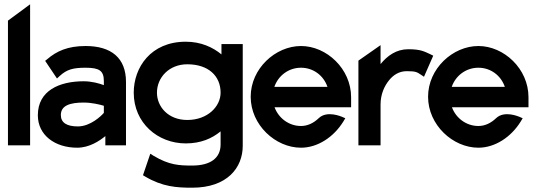

<svg xmlns="http://www.w3.org/2000/svg" viewBox="-20 -676 2496 893"><path d="M17 0H120V-656L17 -580Z M156 -140C156 -47 236 11 339 11C395 11 442 -20 470 -43V0H566V-295C566 -407 497 -462 378 -462C295 -462 243 -438 200 -401L190 -393L245 -311L258 -323C291 -353 320 -361 378 -361C442 -361 463 -347 463 -299V-280C442 -288 407 -298 369 -298C257 -298 156 -255 156 -140ZM263 -141C263 -185 305 -199 369 -199C406 -199 444 -190 463 -184V-151C451 -137 401 -88 342 -88C291 -88 263 -105 263 -141Z M602 -245C602 -104 714 -9 844 -9C914 -9 966 -32 1006 -65V-4C1006 59 959 94 874 94C814 94 767 92 695 49L679 39L645 139L655 145C736 193 802 197 874 197C1037 197 1109 104 1109 2V-471H1010V-423C970 -456 915 -482 844 -482C681 -482 602 -362 602 -245ZM710 -245C710 -316 767 -377 851 -377C949 -377 1006 -323 1006 -245C1006 -181 946 -118 851 -118C762 -118 710 -180 710 -245Z M1146 -226C1146 -95 1261 11 1380 11C1457 11 1532 -38 1577 -111L1586 -126L1570 -133C1569 -133 1501 -164 1462 -126C1439 -104 1411 -90 1380 -90C1324 -90 1276 -126 1257 -177H1613V-224C1613 -356 1499 -462 1380 -462C1261 -462 1146 -357 1146 -226ZM1256 -272C1274 -324 1322 -361 1380 -361C1437 -361 1485 -325 1503 -272Z M1647 0H1750V-190C1750 -238 1768 -276 1789 -302C1808 -326 1835 -345 1872 -345C1915 -345 1920 -340 1937 -329L1952 -319L1995 -417L1981 -424C1954 -436 1938 -447 1879 -447C1823 -447 1782 -417 1750 -378V-466L1647 -394Z M1971 -226C1971 -95 2086 11 2205 11C2282 11 2357 -38 2402 -111L2411 -126L2395 -133C2394 -133 2326 -164 2287 -126C2264 -104 2236 -90 2205 -90C2149 -90 2101 -126 2082 -177H2438V-224C2438 -356 2324 -462 2205 -462C2086 -462 1971 -357 1971 -226ZM2081 -272C2099 -324 2147 -361 2205 -361C2262 -361 2310 -325 2328 -272Z"/></svg>

Font: Charger Sport
Style: BlkNrw
Weight: 900
Designer: Jasper
Foundry: Cannot Into Space Fonts
Version: Version 1.1